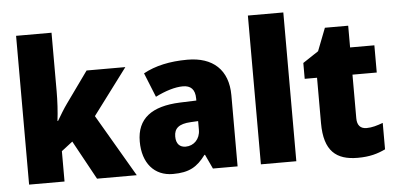

<svg xmlns="http://www.w3.org/2000/svg" viewBox="-52 -863 2009 977"><g transform="rotate(-5 953.0 -375.0)"><path d="M241 -460V-760H60V0H241V-155L298 -199L407 0H610L424 -318L600 -553H402L288 -394C272 -372 250 -336 235 -310H232C238 -356 241 -413 241 -460Z M918 -563C827 -563 752 -546 692 -513L742 -389C794 -415 843 -430 883 -430C922 -430 945 -410 945 -362V-352L860 -349C717 -343 640 -287 640 -169C640 -59 699 10 794 10C878 10 919 -15 962 -73H965L999 0H1125V-363C1125 -494 1047 -563 918 -563ZM907 -245 945 -247V-202C945 -155 912 -123 871 -123C841 -123 822 -141 822 -179C822 -220 846 -242 907 -245Z M1425 0V-760H1244V0Z M1796 -137C1765 -137 1748 -155 1748 -191V-414H1872V-553H1748V-664H1629L1584 -548L1504 -495V-414H1567V-182C1567 -39 1629 10 1738 10C1800 10 1840 -2 1880 -21V-156C1850 -145 1824 -137 1796 -137Z"/></g></svg>

Font: Noto Sans Sinhala SemiCondensed Black
Style: Regular
Weight: 900
Width: 4
Designer: Jelle Bosma - Monotype Design Team
Foundry: Monotype Imaging Inc.
Version: Version 2.006